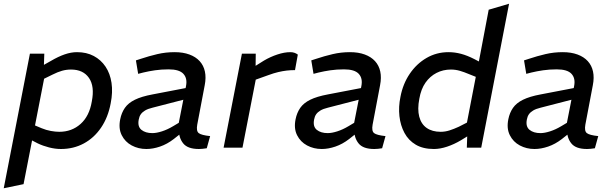

<svg xmlns="http://www.w3.org/2000/svg" viewBox="-36 -790 3265 1027"><path d="M290 7Q259 7 226 -1.5Q193 -10 166 -23L108 -53L137 -125L187 -104Q211 -94 236 -89.5Q261 -85 281 -85Q348 -85 395 -127Q442 -169 455 -247Q471 -328 440 -373Q409 -418 344 -418Q319 -418 296 -411.5Q273 -405 245 -391L194 -366L188 -437L236 -464Q275 -487 309.5 -499Q344 -511 376 -511Q427 -511 465.5 -490.5Q504 -470 528.5 -433.5Q553 -397 560.5 -347Q568 -297 556 -237Q542 -162 504.5 -107Q467 -52 412 -22.5Q357 7 290 7ZM-16 217 124 -503H201L198 -417L206 -400L90 195Z M1070 3Q1059 5 1047.5 6Q1036 7 1028 7Q968 7 944 -23Q920 -53 921 -97L917 -116L959 -330Q967 -371 945 -395Q923 -419 866 -419Q827 -419 793 -414Q759 -409 730 -402L703 -395L691 -467L719 -476Q761 -490 805.5 -500.5Q850 -511 898 -511Q943 -511 977 -498.5Q1011 -486 1032 -463Q1053 -440 1060 -407.5Q1067 -375 1059 -334L1019 -123Q1013 -89 1027 -78Q1041 -67 1088 -62ZM747 7Q704 7 668.5 -12Q633 -31 615 -67Q597 -103 607 -152Q614 -187 632 -213Q650 -239 685.5 -256.5Q721 -274 780 -285L978 -323L966 -262L780 -214Q755 -208 740 -199Q725 -190 717 -178.5Q709 -167 706 -150Q699 -113 720.5 -95.5Q742 -78 779 -78Q801 -78 830.5 -87.5Q860 -97 890 -115L942 -146L950 -91L893 -46Q858 -19 820 -6Q782 7 747 7Z M1160 0 1258 -503H1332L1331 -417L1309 -424L1376 -466Q1410 -486 1447.5 -498.5Q1485 -511 1517 -511Q1540 -511 1557 -498L1542 -415Q1519 -415 1497.5 -412.5Q1476 -410 1452.5 -404.5Q1429 -399 1399 -388L1332 -364L1261 0Z M2008 3Q1997 5 1985.5 6Q1974 7 1966 7Q1906 7 1882 -23Q1858 -53 1859 -97L1855 -116L1897 -330Q1905 -371 1883 -395Q1861 -419 1804 -419Q1765 -419 1731 -414Q1697 -409 1668 -402L1641 -395L1629 -467L1657 -476Q1699 -490 1743.5 -500.5Q1788 -511 1836 -511Q1881 -511 1915 -498.5Q1949 -486 1970 -463Q1991 -440 1998 -407.5Q2005 -375 1997 -334L1957 -123Q1951 -89 1965 -78Q1979 -67 2026 -62ZM1685 7Q1642 7 1606.5 -12Q1571 -31 1553 -67Q1535 -103 1545 -152Q1552 -187 1570 -213Q1588 -239 1623.5 -256.5Q1659 -274 1718 -285L1916 -323L1904 -262L1718 -214Q1693 -208 1678 -199Q1663 -190 1655 -178.5Q1647 -167 1644 -150Q1637 -113 1658.5 -95.5Q1680 -78 1717 -78Q1739 -78 1768.5 -87.5Q1798 -97 1828 -115L1880 -146L1888 -91L1831 -46Q1796 -19 1758 -6Q1720 7 1685 7Z M2285 7Q2227 7 2188 -16Q2149 -39 2127.5 -79Q2106 -119 2100.5 -169Q2095 -219 2106 -272Q2119 -341 2155.5 -395Q2192 -449 2245.5 -480Q2299 -511 2363 -511Q2397 -511 2430.5 -502Q2464 -493 2501 -474L2549 -449L2519 -427L2578 -738L2687 -770L2538 0H2461L2464 -86L2456 -105L2509 -379L2469 -395Q2448 -404 2424.5 -411Q2401 -418 2376 -418Q2334 -418 2299 -400Q2264 -382 2240 -348Q2216 -314 2207 -262Q2196 -206 2206.5 -166Q2217 -126 2246.5 -105.5Q2276 -85 2321 -85Q2345 -85 2368.5 -92.5Q2392 -100 2418 -112L2467 -137L2474 -67L2430 -40Q2393 -18 2355.5 -5.5Q2318 7 2285 7Z M3146 3Q3135 5 3123.5 6Q3112 7 3104 7Q3044 7 3020 -23Q2996 -53 2997 -97L2993 -116L3035 -330Q3043 -371 3021 -395Q2999 -419 2942 -419Q2903 -419 2869 -414Q2835 -409 2806 -402L2779 -395L2767 -467L2795 -476Q2837 -490 2881.5 -500.5Q2926 -511 2974 -511Q3019 -511 3053 -498.5Q3087 -486 3108 -463Q3129 -440 3136 -407.5Q3143 -375 3135 -334L3095 -123Q3089 -89 3103 -78Q3117 -67 3164 -62ZM2823 7Q2780 7 2744.5 -12Q2709 -31 2691 -67Q2673 -103 2683 -152Q2690 -187 2708 -213Q2726 -239 2761.5 -256.5Q2797 -274 2856 -285L3054 -323L3042 -262L2856 -214Q2831 -208 2816 -199Q2801 -190 2793 -178.5Q2785 -167 2782 -150Q2775 -113 2796.5 -95.5Q2818 -78 2855 -78Q2877 -78 2906.5 -87.5Q2936 -97 2966 -115L3018 -146L3026 -91L2969 -46Q2934 -19 2896 -6Q2858 7 2823 7Z"/></svg>

Font: REM
Style: Italic
Weight: 400
Italic angle: -11°
Designer: Octavio Pardo
Foundry: Ashler Design
Version: Version 1.005;gftools[0.9.28]